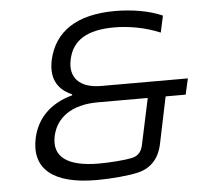

<svg xmlns="http://www.w3.org/2000/svg" viewBox="-50 -731 831 792"><g transform="rotate(-5 365.0 -335.0)"><path d="M351 -310H558L517 -118C512 -95 500 -75 471 -69C444 -63 380 -58 335 -58C203 -58 144 -102 162 -187C178 -261 241 -310 351 -310ZM83 -185C57 -60 138 9 319 9C379 9 456 2 491 -7C551 -21 580 -64 591 -113L632 -310H715L730 -376H372C278 -376 240 -425 255 -495C271 -574 333 -612 445 -612C506 -612 573 -600 635 -574L650 -643C596 -667 526 -679 454 -679C296 -679 203 -617 177 -500C163 -432 183 -380 249 -352L248 -348C156 -323 101 -266 83 -185Z"/></g></svg>

Font: LT Wave Text Light Italic
Style: Regular
Weight: 300
Designer: Daniel Lyons
Version: Version 2.5 (Glyphs App)